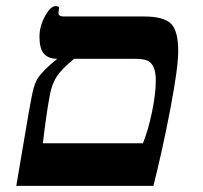

<svg xmlns="http://www.w3.org/2000/svg" viewBox="-20 -607 664 627"><path d="M167 -415Q138.2 -415 123.5 -431.6Q108.9 -448.2 108.9 -486.8Q108.9 -521.5 127 -554.2Q145 -586.9 161.1 -586.9Q172.9 -586.9 172.9 -581.1L170.9 -564.9Q170.9 -553.2 188 -553.2H449.2Q514.6 -553.2 538.3 -529.8Q562 -506.3 562 -439.9Q562 -386.7 536.6 -253.2Q511.2 -119.6 481 0H33.2L73.2 -235.8Q85 -302.7 90.1 -320.3Q95.2 -337.9 102.5 -350.1Q109.9 -362.3 127.9 -380.4Q146 -398.4 167 -415ZM446.8 -139.2Q463.9 -181.2 476.3 -241Q488.8 -300.8 488.8 -344.2Q488.8 -370.6 482.2 -386.2Q475.6 -401.9 462.6 -408.4Q449.7 -415 418 -415H222.2Q182.6 -382.8 166.3 -358.6Q149.9 -334.5 142.8 -296.9Q135.7 -259.3 129.9 -217Q124 -174.8 120.1 -139.2Z"/></svg>

Font: Liberation Serif
Style: Bold Italic
Weight: 700
Italic angle: -16.333°
Designer: Steve Matteson
Foundry: Ascender Corporation
Version: Version 2.1.5